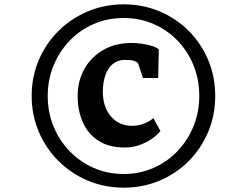

<svg xmlns="http://www.w3.org/2000/svg" viewBox="-20 -931 1079 885"><path d="M126 -489Q126 -578 159 -654.8Q192 -731.5 250.2 -789Q308.5 -846.5 385.5 -878.8Q462.5 -911 550 -911Q638.5 -911 715.2 -878.8Q792 -846.5 849.5 -789Q907 -731.5 939.5 -654.8Q972 -578 972 -489Q972 -400 939.5 -323Q907 -246 849.5 -188.2Q792 -130.5 715.2 -98.2Q638.5 -66 550 -66Q462.5 -66 385.5 -98.2Q308.5 -130.5 250.2 -188.2Q192 -246 159 -323Q126 -400 126 -489ZM200 -489Q200 -413.5 226.8 -348.2Q253.5 -283 301.2 -233.8Q349 -184.5 412.8 -156.8Q476.5 -129 550 -129Q624 -129 687.5 -157Q751 -185 798.2 -234.5Q845.5 -284 872 -349.2Q898.5 -414.5 898.5 -489Q898.5 -564.5 872 -629.8Q845.5 -695 798.2 -744Q751 -793 687.5 -820.5Q624 -848 550 -848Q475 -848 411.2 -820Q347.5 -792 300.2 -742.5Q253 -693 226.5 -628Q200 -563 200 -489ZM556 -251Q482.5 -251 434.2 -282Q386 -313 362 -366.8Q338 -420.5 338 -489Q338 -558.5 369.2 -613.8Q400.5 -669 456.5 -701Q512.5 -733 586 -733Q607.5 -733 633.2 -729.5Q659 -726 680.8 -719.2Q702.5 -712.5 712 -703L709 -571.5H639L616 -640.5Q610 -646 597.8 -650.5Q585.5 -655 556.5 -655Q522.5 -655 499.5 -635.8Q476.5 -616.5 465.2 -583.2Q454 -550 454 -508Q454 -437.5 491.5 -394.2Q529 -351 589 -351Q616.5 -351 643.5 -361.2Q670.5 -371.5 687 -386.5L719.5 -327Q706 -309.5 681 -292Q656 -274.5 623.8 -262.8Q591.5 -251 556 -251Z"/></svg>

Font: Merriweather 24pt SemiCondensed Black
Style: Italic
Weight: 900
Width: 4
Italic angle: -7.8°
Designer: Eben Sorkin
Foundry: Eben Sorkin
Version: Version 2.101